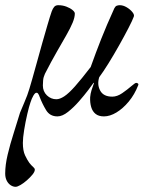

<svg xmlns="http://www.w3.org/2000/svg" viewBox="-54 -434 576 739"><path d="M6 285Q-4 285 -13.5 278.5Q-23 272 -28.5 260.5Q-34 249 -34 234Q-34 201 -24.5 161Q-15 121 -1.5 79Q12 37 23 0Q28 -13 40 -40.5Q52 -68 59 -92Q62 -102 70 -129.5Q78 -157 88 -194Q98 -231 109 -269.5Q120 -308 129.5 -340.5Q139 -373 145 -390Q149 -401 154.5 -407.5Q160 -414 170 -414Q187 -414 201.5 -408.5Q216 -403 225 -395.5Q234 -388 234 -382Q234 -367 225.5 -346.5Q217 -326 201 -298Q185 -270 164 -233.5Q143 -197 119 -150Q113 -137 112 -125Q111 -113 111 -105Q111 -82 126.5 -67Q142 -52 163 -52Q176 -52 193 -63Q210 -74 234.5 -101.5Q259 -129 295 -176Q315 -232 335.5 -284Q356 -336 386 -402Q390 -410 395.5 -412Q401 -414 407 -414Q420 -414 433.5 -406Q447 -398 455.5 -387.5Q464 -377 461 -370Q456 -356 440.5 -326Q425 -296 404.5 -259.5Q384 -223 363.5 -190Q343 -157 328 -137Q319 -109 331.5 -85.5Q344 -62 378 -62Q397 -62 416.5 -75.5Q436 -89 451 -102Q466 -115 470 -115Q474 -115 477 -112.5Q480 -110 478 -106Q464 -70 441.5 -43Q419 -16 394 -1Q369 14 346 14Q326 14 314 4.5Q302 -5 297 -22Q292 -39 293 -60Q294 -73 298.5 -87.5Q303 -102 308 -115H306Q302 -109 286.5 -88.5Q271 -68 250.5 -44.5Q230 -21 208 -3.5Q186 14 167 14Q138 14 123.5 -10Q109 -34 99 -60Q98 -64 96 -68Q94 -72 92 -74.5Q90 -77 86 -77Q81 -77 74.5 -66Q68 -55 63 -39Q58 -25 51 5Q44 35 39 66Q34 97 34 116Q34 146 42.5 164Q51 182 59 193Q67 203 73.5 208.5Q80 214 80 219Q80 227 71 238Q62 249 49.5 260Q37 271 25 278Q13 285 6 285Z"/></svg>

Font: EB Garamond
Style: Italic
Weight: 400
Italic angle: -17.2°
Designer: Georg Duffner and Octavio Pardo
Foundry: Georg Duffner
Version: Version 1.001